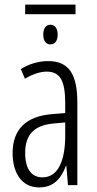

<svg xmlns="http://www.w3.org/2000/svg" viewBox="-20 -809 422 839"><path d="M310 -789H90V-747H310ZM200 -701C182 -701 169 -686 169 -658C169 -629 182 -615 200 -615C219 -615 232 -629 232 -658C232 -686 219 -701 200 -701ZM191 -542C149 -542 107 -530 71 -507L89 -465C126 -487 158 -496 184 -496C241 -496 265 -459 265 -358V-315L205 -310C96 -301 35 -245 35 -140C35 -61 70 10 151 10C216 10 248 -31 268 -84H270L277 0H318V-360C318 -485 281 -542 191 -542ZM265 -274V-216C265 -106 233 -34 166 -34C118 -34 90 -70 90 -141C90 -220 129 -261 211 -269Z"/></svg>

Font: Noto Sans Display Condensed Light
Style: Regular
Weight: 300
Width: 3
Designer: Monotype Design Team
Foundry: Monotype Imaging Inc.
Version: Version 1.900